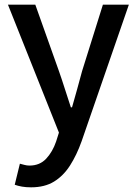

<svg xmlns="http://www.w3.org/2000/svg" viewBox="-20 -571 584 821"><path d="M113 230Q91 230 74 227Q57 224 43 219L65 129Q73 131 84 134Q95 137 106 137Q150 137 177.5 107.5Q205 78 220 34L232 -4L14 -551H131L232 -267Q245 -230 257.5 -190.5Q270 -151 283 -112H288Q299 -150 310 -190Q321 -230 331 -267L420 -551H531L329 33Q308 92 279.5 136.5Q251 181 211 205.5Q171 230 113 230Z"/></svg>

Font: Source Han Sans TC Medium
Style: Regular
Weight: 500
Designer: Ryoko NISHIZUKA Ë•øÂ°öÊ∂ºÂ≠ê (kana, bopomofo & ideographs); Paul D. Hunt (Latin, Greek & Cyrillic); Sandoll Communicatio
Foundry: Adobe
Version: Version 2.004;hotconv 1.0.118;makeotfexe 2.5.65603